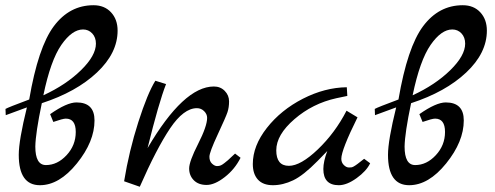

<svg xmlns="http://www.w3.org/2000/svg" viewBox="-20 -709 1894 735"><path d="M1 -292Q10.7 -297.9 91.8 -328.1Q126 -528.3 186 -608.6Q246.1 -689 337.9 -689Q379.9 -689 405 -661.9Q430.2 -634.8 430.2 -591.8Q430.2 -505.9 351.1 -431.4Q272 -356.9 140.1 -314Q116.2 -200.2 115.2 -147.9Q115.2 -77.1 155.8 -77.1Q199.7 -77.1 234.9 -115Q270 -152.8 270 -203.9Q270 -254.9 231.9 -254.9Q220.7 -254.9 184.1 -242.2L171.9 -272Q235.8 -316.9 272.9 -316.9Q341.8 -316.9 341.8 -248Q341.8 -167 274.4 -83.5Q207 0 132.8 0Q51.8 0 51.8 -116.2Q51.8 -171.4 83 -297.9L2 -268.1ZM146 -344.2Q232.9 -384.3 290 -440.2Q347.2 -496.1 347.2 -542Q347.2 -565.9 333 -581.1Q318.8 -596.2 297.9 -596.2Q255.9 -596.2 214.8 -537.1Q173.8 -478 146 -344.2Z M455.1 -15.1Q474.1 -131.3 509.5 -241.7Q544.9 -352.1 574.7 -399.9L615.7 -387.2Q587.9 -316.4 544.9 -142.1Q683.1 -377.9 798.8 -377.9Q823.7 -377.9 840.3 -361.1Q856.9 -344.2 856.9 -321Q856.9 -297.9 850.8 -279.5Q844.7 -261.2 813.2 -193.6Q781.7 -126 781.7 -108.9Q781.7 -91.8 791.7 -82.5Q801.8 -73.2 810.8 -73.2Q819.8 -73.2 825.9 -76.2Q832 -79.1 839.4 -85Q846.7 -90.8 852.8 -95.9Q858.9 -101.1 867.4 -109.6Q876 -118.2 879.9 -121.1L900.9 -105Q878.9 -61 840.3 -31Q801.8 -1 770.8 -1Q739.7 -1 721.9 -19Q704.1 -37.1 704.1 -64Q704.1 -90.8 738.5 -158.4Q772.9 -226.1 772.9 -257.8Q772.9 -272 761.5 -283.4Q750 -294.9 733.9 -294.9Q683.1 -294.9 631.1 -217.5Q579.1 -140.1 515.1 5.9Z M947.8 -81.1Q947.8 -150.9 1001.7 -219.5Q1055.7 -288.1 1139.6 -331.1Q1223.6 -374 1307.6 -375L1309.6 -341.8L1267.6 -333Q1176.8 -313 1107.2 -252.9Q1037.6 -192.9 1037.6 -133.5Q1037.6 -74.2 1085.9 -74.2Q1130.9 -74.2 1196.8 -137.2Q1262.7 -200.2 1306.6 -285.2L1348.6 -259.8Q1286.6 -134.8 1286.6 -101.1Q1286.6 -86.9 1296.1 -77.4Q1305.7 -67.9 1315.2 -67.9Q1324.7 -67.9 1327.6 -68.8Q1330.6 -69.8 1333.7 -71.5Q1336.9 -73.2 1341.3 -76.2Q1345.7 -79.1 1349.4 -82Q1353 -85 1361.1 -91.1Q1369.1 -97.2 1374 -101.1L1397 -84Q1382.8 -54.2 1345.2 -27.1Q1307.6 0 1276.9 0Q1217.8 0 1217.8 -62Q1217.8 -90.8 1232.9 -130.9L1195.8 -92.8Q1141.6 -37.6 1102.3 -18.8Q1063 0 1024.9 0Q986.8 0 967.3 -21.5Q947.8 -43 947.8 -81.1Z M1414.6 -292Q1424.3 -297.9 1505.4 -328.1Q1539.6 -528.3 1599.6 -608.6Q1659.7 -689 1751.5 -689Q1793.5 -689 1818.6 -661.9Q1843.8 -634.8 1843.8 -591.8Q1843.8 -505.9 1764.6 -431.4Q1685.5 -356.9 1553.7 -314Q1529.8 -200.2 1528.8 -147.9Q1528.8 -77.1 1569.3 -77.1Q1613.3 -77.1 1648.4 -115Q1683.6 -152.8 1683.6 -203.9Q1683.6 -254.9 1645.5 -254.9Q1634.3 -254.9 1597.7 -242.2L1585.4 -272Q1649.4 -316.9 1686.5 -316.9Q1755.4 -316.9 1755.4 -248Q1755.4 -167 1688 -83.5Q1620.6 0 1546.4 0Q1465.3 0 1465.3 -116.2Q1465.3 -171.4 1496.6 -297.9L1415.5 -268.1ZM1559.6 -344.2Q1646.5 -384.3 1703.6 -440.2Q1760.7 -496.1 1760.7 -542Q1760.7 -565.9 1746.6 -581.1Q1732.4 -596.2 1711.4 -596.2Q1669.4 -596.2 1628.4 -537.1Q1587.4 -478 1559.6 -344.2Z"/></svg>

Font: Marck Script
Style: Regular
Weight: 400
Designer: Denis Masharov, Marck Fogel
Foundry: Denis Masharov
Version: Version 1.002